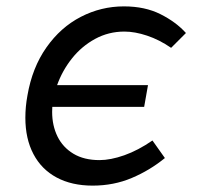

<svg xmlns="http://www.w3.org/2000/svg" viewBox="-20 -570 640 602"><path d="M59.5 -201Q59.5 -235 66 -270.5Q81 -358 125.5 -421.2Q170 -484.5 233.5 -517.2Q297 -550 368.5 -550Q434.5 -550 483.2 -525.5Q532 -501 563 -466.5L516.5 -420Q479.5 -445.5 441.2 -458.2Q403 -471 370 -471Q320.5 -471 278.2 -448Q236 -425 205.8 -387Q175.5 -349 159 -303H444L432 -235H144Q143.5 -229.5 143.5 -219Q143.5 -176.5 160.2 -142.2Q177 -108 210.2 -88Q243.5 -68 292 -68Q326.5 -68 369.8 -83.2Q413 -98.5 458 -129.5L497 -74.5Q450 -36 393.2 -12Q336.5 12 270.5 12Q205 12 157.5 -13.5Q110 -39 84.8 -87Q59.5 -135 59.5 -201Z"/></svg>

Font: JuliaMono
Style: Italic
Weight: 400
Italic angle: -9°
Monospace: yes
Designer: cormullion
Foundry: corm
Version: Version 0.057; ttfautohint (v1.8.4)